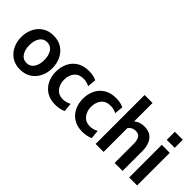

<svg xmlns="http://www.w3.org/2000/svg" viewBox="11 -1410 2080 2080"><g transform="rotate(45 1051.0 -370.0)"><path d="M265 10Q189.5 10 136 -25.5Q82.5 -61 54.2 -120Q26 -179 26 -249Q26 -319 54.2 -378.5Q82.5 -438 135.8 -473.5Q189 -509 265 -509Q340.5 -509 394.2 -473.5Q448 -438 476.2 -378.5Q504.5 -319 504.5 -249Q504.5 -179 476.2 -120Q448 -61 394.5 -25.5Q341 10 265 10ZM265 -90Q320.5 -90 350.2 -134.5Q380 -179 380 -249Q380 -320 350.2 -364.5Q320.5 -409 265 -409Q210.5 -409 180.5 -364.5Q150.5 -320 150.5 -249Q150.5 -179 180.5 -134.5Q210.5 -90 265 -90Z M805.5 10Q724 10 668.5 -25.2Q613 -60.5 584.8 -119.2Q556.5 -178 556.5 -249Q556.5 -320.5 584.5 -379.5Q612.5 -438.5 668.8 -473.8Q725 -509 809.5 -509Q845.5 -509 874.8 -502Q904 -495 924.5 -484.5L915 -385.5Q896 -395.5 872.5 -401.8Q849 -408 822.5 -408Q755 -408 718 -364Q681 -320 681 -249Q681 -182 718.2 -136Q755.5 -90 821.5 -90Q847.5 -90 871 -96.8Q894.5 -103.5 917 -115.5L926.5 -15Q904.5 -4 872.5 3Q840.5 10 805.5 10Z M1220 10Q1138.5 10 1083 -25.2Q1027.5 -60.5 999.2 -119.2Q971 -178 971 -249Q971 -320.5 999 -379.5Q1027 -438.5 1083.2 -473.8Q1139.5 -509 1224 -509Q1260 -509 1289.2 -502Q1318.5 -495 1339 -484.5L1329.5 -385.5Q1310.5 -395.5 1287 -401.8Q1263.5 -408 1237 -408Q1169.5 -408 1132.5 -364Q1095.5 -320 1095.5 -249Q1095.5 -182 1132.8 -136Q1170 -90 1236 -90Q1262 -90 1285.5 -96.8Q1309 -103.5 1331.5 -115.5L1341 -15Q1319 -4 1287 3Q1255 10 1220 10Z M1415.5 0V-750H1537.5V-430.5L1506 -441.5Q1535 -470.5 1570.8 -489.2Q1606.5 -508 1657.5 -508Q1716.5 -508 1754.2 -481.8Q1792 -455.5 1810.2 -409Q1828.5 -362.5 1828.5 -301.5V0H1706.5V-289Q1706.5 -348 1687.2 -378Q1668 -408 1624.5 -408Q1585.5 -408 1560 -387.5Q1534.5 -367 1516.5 -331L1537.5 -402.5V0Z M1929 0V-500H2051V0ZM1929 -576V-700H2051V-576Z"/></g></svg>

Font: Cabin
Style: Bold
Weight: 700
Width: 4
Designer: Pablo Impallari
Foundry: Pablo Impallari. http://www.impallari.com Igino Marini. http://www.ikern.com
Version: Version 3.001